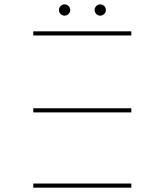

<svg xmlns="http://www.w3.org/2000/svg" viewBox="-20 -863 708 883"><path d="M133 -346H584V-365H133ZM133 -700H584V-719H133ZM133 -19H584V0H133ZM441 -791C455 -791 467 -803 467 -817C467 -831 455 -843 441 -843C427 -843 415 -831 415 -817C415 -803 427 -791 441 -791ZM277 -791C291 -791 303 -803 303 -817C303 -831 291 -843 277 -843C263 -843 251 -831 251 -817C251 -803 263 -791 277 -791Z"/></svg>

Font: Montserrat-Alt1 Thin
Style: Regular
Weight: 100
Designer: Differentunic
Foundry: Differentunic
Version: Version 7.222